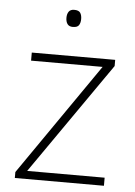

<svg xmlns="http://www.w3.org/2000/svg" viewBox="-52 -764 564 805"><g transform="rotate(5 229.5 -362.0)"><path d="M416 0H41V-25L367 -496H66V-530H417V-504L90 -34H416ZM228 -724Q247 -724 253.5 -714Q260 -704 260 -688Q260 -672 253.5 -662Q247 -652 228 -652Q212 -652 205 -662Q198 -672 198 -688Q198 -704 205 -714Q212 -724 228 -724Z"/></g></svg>

Font: Noto Sans Arabic UI XLt
Style: Regular
Weight: 200
Designer: Monotype Design Team, Nadine Chahine and Nizar Qandah
Foundry: Monotype Imaging Inc.
Version: Version 2.010; ttfautohint (v1.8.4.7-5d5b)